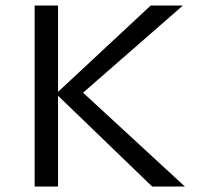

<svg xmlns="http://www.w3.org/2000/svg" viewBox="-20 -678 719 698"><path d="M652 0H533L191 -330V0H106V-658H191V-344L528 -658H645L282 -341Z"/></svg>

Font: EauTestText Medium
Style: Regular
Weight: 500
Designer: Christian Thalmann (Catharsis Fonts)
Version: Version 0.001;PS 000.001;hotconv 1.0.88;makeotf.lib2.5.64775